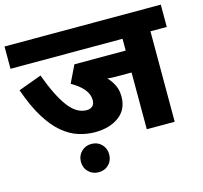

<svg xmlns="http://www.w3.org/2000/svg" viewBox="-110 -745 1083 1023"><g transform="rotate(-15 431.0 -233.5)"><path d="M772 -499V0H618V-313H550Q530 -313 513.5 -313.5Q497 -314 485 -316Q508 -292 520.5 -264.5Q533 -237 533 -204Q533 -132 481 -94Q429 -56 349 -56Q304 -56 259 -70Q214 -84 171.5 -119Q129 -154 90 -216.5Q51 -279 17 -376L145 -423Q189 -303 234.5 -242Q280 -181 336 -181Q356 -181 368 -192Q380 -203 380 -225Q380 -257 357 -285Q334 -313 289 -339L335 -434H618V-499H0V-622H862V-499ZM234 77Q234 44 256.5 21.5Q279 -1 312 -1Q346 -1 368 21.5Q390 44 390 77Q390 111 368 133Q346 155 312 155Q279 155 256.5 133Q234 111 234 77Z"/></g></svg>

Font: Noto Sans ExtraBold
Style: Italic
Weight: 800
Italic angle: -12°
Designer: Monotype Design Team
Foundry: Monotype Imaging Inc.
Version: Version 2.013; ttfautohint (v1.8.4.7-5d5b)